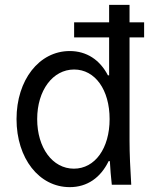

<svg xmlns="http://www.w3.org/2000/svg" viewBox="-20 -760 640 790"><path d="M440 0H520C516 -63 513 -129 513 -180V-606H573V-668H513V-740H429V-668H285V-606H429V-450H424C391 -514 336 -550 267 -550C141 -550 48 -431 48 -270C48 -108 141 10 267 10C339 10 394 -29 427 -97H432C434 -65 436 -33 440 0ZM284 -66C196 -66 133 -152 133 -270C133 -388 197 -474 285 -474C371 -474 431 -391 431 -270C431 -150 371 -66 284 -66Z"/></svg>

Font: CommitMonoNiceRocks
Style: Regular
Weight: 400
Monospace: yes
Designer: Eigil Nikolajsen
Foundry: Eigil Nikolajsen
Version: Version 1.143